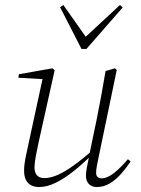

<svg xmlns="http://www.w3.org/2000/svg" viewBox="-20 -741 568 773"><path d="M138 12Q118 12 104.5 4.5Q91 -3 84 -17.5Q77 -32 77 -53Q77 -77 82 -102Q87 -127 93 -154L153 -431L159 -422L54 -428L56 -442L191 -466L200 -458L135 -166Q132 -149 128 -131Q124 -113 121.5 -96Q119 -79 119 -67Q119 -46 129 -35Q139 -24 159 -24Q182 -24 210.5 -36Q239 -48 276 -74.5Q313 -101 361 -143L365 -128H360Q320 -87 281 -55.5Q242 -24 206 -6Q170 12 138 12ZM370 12Q349 12 337.5 -0.5Q326 -13 326 -33Q326 -45 329 -63Q332 -81 339 -113V-115L369 -259Q379 -308 387.5 -355Q396 -402 405 -455L443 -466L450 -459L376 -103Q373 -88 370 -73Q367 -58 367 -45Q367 -34 373 -28.5Q379 -23 389 -23Q412 -23 439 -44.5Q466 -66 495 -100L506 -91Q488 -64 466.5 -40Q445 -16 421 -2Q397 12 370 12ZM235 -721 335 -579H310L463 -721L474 -711L328 -544H308L222 -712Z"/></svg>

Font: Source Serif 4 48pt Light
Style: Italic
Weight: 300
Italic angle: -12°
Designer: Frank Grießhammer
Foundry: Adobe Systems Incorporated
Version: Version 4.004;hotconv 1.0.116;makeotfexe 2.5.65601